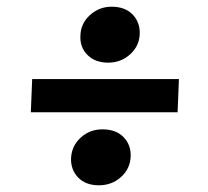

<svg xmlns="http://www.w3.org/2000/svg" viewBox="-20 -592 622 573"><path d="M303 -405Q264 -405 241 -428Q218 -451 220 -486Q221 -522 248.5 -547Q276 -572 313 -572Q353 -572 375.5 -549Q398 -526 397 -491Q396 -455 368.5 -430Q341 -405 303 -405ZM72 -257 76 -356H514L510 -257ZM275 -39Q236 -39 213.5 -62Q191 -85 192 -120Q194 -157 221 -181.5Q248 -206 286 -206Q326 -206 348.5 -183Q371 -160 370 -126Q369 -89 341.5 -64Q314 -39 275 -39Z"/></svg>

Font: Literata 36pt ExtraBold
Style: Italic
Weight: 800
Italic angle: -2°
Designer: Latin by Veronika Burian and Jose Scaglione. Greek by Irene Vlachou. Cyrillic by Vera Evstafieva
Foundry: TypeTogether
Version: Version 3.002